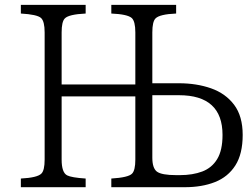

<svg xmlns="http://www.w3.org/2000/svg" viewBox="-20 -780 1040 800"><path d="M66.9 0V-36.1Q135.3 -39.6 152.3 -56.6Q166 -69.8 166 -115.2V-645Q166 -691.4 150.9 -705.1Q134.8 -719.7 66.9 -723.6V-759.8H336.9V-723.6Q266.1 -720.2 250 -703.1Q236.8 -689.5 236.8 -645V-428.2H543.9V-645Q543.9 -691.4 528.8 -705.1Q510.7 -720.7 443.8 -723.6V-759.8H713.9V-723.6Q645 -720.7 627.9 -703.1Q614.7 -689.5 614.7 -645V-433.1H725.6Q799.3 -433.1 859.6 -411.9Q919.9 -390.6 955.6 -343.3Q991.2 -295.9 991.2 -217.8Q991.2 -138.7 960.7 -90.8Q930.2 -43 876 -21.5Q821.8 0 750 0H443.8V-36.1Q515.1 -40.5 530.3 -56.6Q543.9 -70.3 543.9 -115.2V-378.4H236.8V-115.2Q236.8 -61 259.8 -49.3Q277.8 -40 336.9 -36.1V0ZM713.9 -50.3H730Q782.7 -50.3 822.8 -65.4Q862.8 -80.6 885 -117.2Q907.2 -153.8 907.2 -217.8Q907.2 -383.3 725.6 -383.3H614.7V-123Q614.7 -79.6 633.8 -64.9Q653.8 -50.3 713.9 -50.3Z"/></svg>

Font: BIZ UDMincho
Style: Regular
Weight: 400
Monospace: yes
Designer: TypeBank Co., Ltd.
Foundry: Morisawa Inc.
Version: Version 1.06